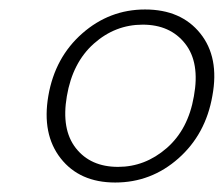

<svg xmlns="http://www.w3.org/2000/svg" viewBox="-20 -729 472 405"><path d="M286 -709Q362 -709 402.5 -658.5Q443 -608 428 -527Q414 -446 356.5 -395Q299 -344 223 -344Q148 -344 108 -395Q68 -446 82 -527Q96 -608 153.5 -658.5Q211 -709 286 -709ZM389 -526Q402 -597 370.5 -637Q339 -677 281 -677Q223 -677 178 -637Q133 -597 121 -526Q109 -456 140 -416.5Q171 -377 229 -377Q286 -377 331.5 -416.5Q377 -456 389 -526Z"/></svg>

Font: Poppins ExtraLight
Style: Italic
Weight: 275
Italic angle: -10°
Designer: Ninad Kale (Devanagari), Jonny Pinhorn (Latin)
Foundry: Indian Type Foundry
Version: Version 3.200;PS 1.000;hotconv 16.6.54;makeotf.lib2.5.65590